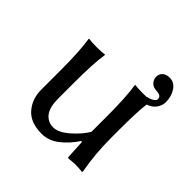

<svg xmlns="http://www.w3.org/2000/svg" viewBox="-151 -696 841 841"><g transform="rotate(45 269.0 -275.5)"><path d="M363.8 -91.8Q335 -47.9 297.9 -19Q260.7 9.8 217.8 9.8Q148.4 9.8 114.3 -29.5Q80.1 -68.8 80.1 -126V-249Q80.1 -362.3 69.8 -429.2L71.8 -432.1Q85.9 -429.2 120.1 -429.2Q135.7 -429.2 147.9 -429.9Q160.2 -430.7 164.6 -431.6L168.9 -432.1L169.9 -429.2Q160.2 -370.1 160.2 -249V-149.9Q160.2 -124.5 165 -105.2Q169.9 -85.9 177.5 -75Q185.1 -64 195.3 -57.1Q205.6 -50.3 214.6 -48.1Q223.6 -45.9 233.9 -45.9Q266.6 -45.9 306.6 -81.5Q346.7 -117.2 366.2 -150.9V-249Q366.2 -362.3 356 -429.2L357.9 -432.1Q371.6 -429.2 405.8 -429.2Q423.3 -429.2 429.7 -429.7L430.2 -431.2Q444.8 -432.6 458 -441.2Q471.2 -449.7 471.2 -458Q471.2 -477.5 443.8 -479Q419.9 -479.5 408 -492.2Q396 -504.9 396 -522Q396 -540 408.2 -550.5Q420.4 -561 441.9 -561Q469.7 -561 487.3 -535.2Q504.9 -509.3 504.9 -473.1Q504.9 -452.6 491.7 -433.6Q478.5 -414.6 452.6 -406.2Q445.8 -353.5 445.8 -249V-191.9Q445.8 -93.8 462.9 0L460.9 2.9Q441.4 0 416.5 0Q408.2 0 381.8 2.9Q373 2.9 373 0L368.2 -88.9Z"/></g></svg>

Font: Linux Biolinum
Style: Regular
Weight: 400
Designer: Philipp H. Poll
Foundry: Philipp H. Poll
Version: Version 0.6.4